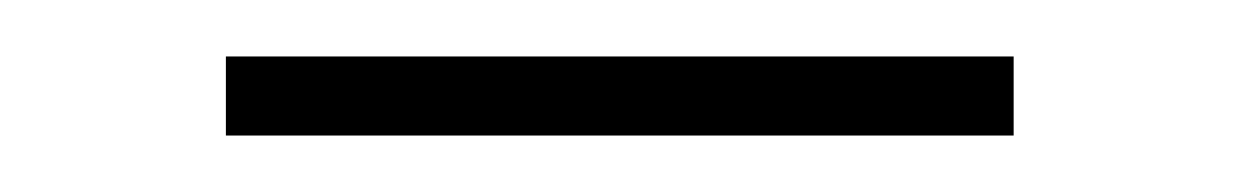

<svg xmlns="http://www.w3.org/2000/svg" viewBox="-20 -290 439 68"><path d="M60 -270H339V-242H60Z"/></svg>

Font: Arima Thin
Style: Regular
Weight: 100
Designer: Joana Correia and Natanael Gama
Foundry: NDISCOVER
Version: Version 1.101;gftools[0.9.23]